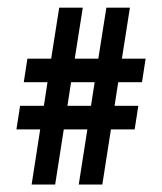

<svg xmlns="http://www.w3.org/2000/svg" viewBox="-20 -582 432 513"><path d="M190.4 -88.9 213.4 -236.3H150.4L127.4 -88.9H64.5L87.4 -236.3H23.9L33.7 -299.3H97.2L106.9 -362.3H43.5L53.2 -425.3H116.7L138.2 -561.5H201.2L179.7 -425.3H242.7L264.2 -561.5H327.1L305.7 -425.3H369.1L359.4 -362.3H295.9L286.1 -299.3H349.6L339.8 -236.3H276.4L253.4 -88.9ZM169.9 -362.3 160.2 -299.3H223.1L232.9 -362.3Z"/></svg>

Font: Fibel Vienna LRS
Style: Regular
Weight: 400
Designer: Peter Wiegel
Foundry: Peter Wioegel
Version: Version 000.000